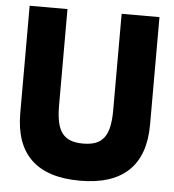

<svg xmlns="http://www.w3.org/2000/svg" viewBox="-54 -800 783 864"><g transform="rotate(5 338.0 -367.5)"><path d="M338.2 14.5Q192.3 14.5 118.6 -55.7Q45 -125.9 45 -265V-750H215.9V-315.5Q215.9 -270.9 222.5 -240Q229.1 -209.1 243.9 -189.8Q258.6 -170.5 281.8 -161.8Q305 -153.2 338.2 -153.2Q371.4 -153.2 394.5 -161.8Q417.7 -170.5 432.5 -189.8Q447.3 -209.1 453.9 -240Q460.5 -270.9 460.5 -315.5V-750H631.4V-265Q631.4 -125.9 557.7 -55.7Q484.1 14.5 338.2 14.5Z"/></g></svg>

Font: Spartan ExtBd
Style: Regular
Weight: 800
Designer: Matt Bailey, Mirko Velimirovic
Foundry: Matt Bailey
Version: Version 1.005